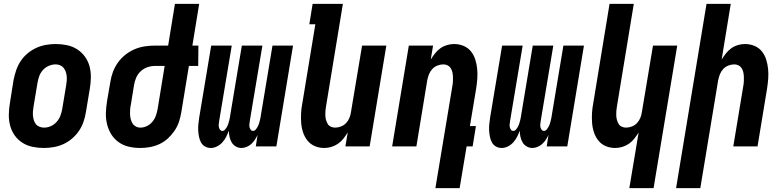

<svg xmlns="http://www.w3.org/2000/svg" viewBox="-20 -755 4040 990"><path d="M206 8Q176 8 147.5 2Q119 -4 95.5 -19Q72 -34 56 -56.5Q40 -79 32.5 -106.5Q25 -134 25.5 -164Q26 -194 31 -223L50 -343Q55 -368 63.5 -393Q72 -418 86.5 -440Q101 -462 122 -479.5Q143 -497 167 -508Q191 -519 216.5 -523.5Q242 -528 267 -528Q297 -528 325.5 -522Q354 -516 377.5 -501Q401 -486 417.5 -463.5Q434 -441 441.5 -413.5Q449 -386 448.5 -356Q448 -326 443 -297L423 -177Q419 -152 410.5 -127Q402 -102 387 -80Q372 -58 351.5 -40.5Q331 -23 307 -12Q283 -1 257 3.5Q231 8 206 8ZM207 -97Q225 -97 242 -104.5Q259 -112 272 -126.5Q285 -141 291.5 -158.5Q298 -176 301 -194L321 -314Q323 -326 324 -338Q325 -350 324 -362Q323 -374 319 -385Q315 -396 308 -405Q301 -414 290 -418.5Q279 -423 267 -423Q249 -423 231.5 -415.5Q214 -408 201 -393.5Q188 -379 182 -361.5Q176 -344 173 -326L153 -206Q151 -194 150 -182Q149 -170 150 -158Q151 -146 154.5 -135Q158 -124 165 -115Q172 -106 183.5 -101.5Q195 -97 207 -97Z M703 8Q673 8 644.5 1.5Q616 -5 592.5 -21.5Q569 -38 554 -62Q539 -86 532 -114.5Q525 -143 526 -173Q527 -203 532 -234L549 -333Q553 -359 562.5 -384.5Q572 -410 588.5 -433Q605 -456 627.5 -473.5Q650 -491 675 -501.5Q700 -512 727 -516Q754 -520 780 -520H847L882 -735H1007L972 -520H1003L1002 -415H954L915 -177Q911 -152 903 -127.5Q895 -103 880 -81Q865 -59 845.5 -41Q826 -23 802 -12Q778 -1 753 3.5Q728 8 703 8ZM704 -97Q721 -97 737.5 -105Q754 -113 766 -127.5Q778 -142 784 -159.5Q790 -177 793 -194L829 -415H779Q760 -415 740.5 -408.5Q721 -402 705.5 -387.5Q690 -373 682 -354Q674 -335 671 -316L655 -217Q652 -204 651 -191Q650 -178 650.5 -165.5Q651 -153 654 -141Q657 -129 663 -119Q669 -109 680 -103Q691 -97 704 -97Z M1067 8Q1050 8 1036.5 0Q1023 -8 1016 -21.5Q1009 -35 1006 -50.5Q1003 -66 1002 -82.5Q1001 -99 1003 -115.5Q1005 -132 1007 -148L1069 -520H1175L1110 -131Q1109 -123 1108 -115Q1107 -107 1108.5 -100Q1110 -93 1114.5 -86.5Q1119 -80 1127 -80Q1135 -80 1141 -87.5Q1147 -95 1151 -102.5Q1155 -110 1157.5 -118Q1160 -126 1162 -134Q1164 -142 1165.5 -150Q1167 -158 1168 -166L1227 -520H1333L1268 -131Q1267 -123 1266 -115Q1265 -107 1266.5 -100Q1268 -93 1272.5 -86.5Q1277 -80 1285 -80Q1293 -80 1299 -87.5Q1305 -95 1309 -102.5Q1313 -110 1315.5 -118Q1318 -126 1320 -134Q1322 -142 1323.5 -150Q1325 -158 1326 -166L1385 -520H1491L1405 0H1299L1308 -59Q1302 -46 1294 -34Q1286 -22 1275.5 -12.5Q1265 -3 1251.5 2.5Q1238 8 1225 8Q1209 8 1195.5 0Q1182 -8 1174.5 -21Q1167 -34 1163.5 -49.5Q1160 -65 1160 -81Q1154 -65 1146.5 -50Q1139 -35 1127 -21.5Q1115 -8 1099 0Q1083 8 1067 8Z M1652 8Q1626 8 1603.5 -1.5Q1581 -11 1566 -29.5Q1551 -48 1543 -71.5Q1535 -95 1533 -120.5Q1531 -146 1532.5 -172Q1534 -198 1539 -223L1606 -630H1575L1592 -735H1748L1661 -206Q1659 -195 1658 -183Q1657 -171 1657.5 -159.5Q1658 -148 1661 -137Q1664 -126 1669.5 -116.5Q1675 -107 1685.5 -102Q1696 -97 1708 -97Q1723 -97 1738.5 -103Q1754 -109 1765 -121Q1776 -133 1782 -148Q1788 -163 1790 -179L1847 -520H1972L1886 0H1761L1773 -72Q1763 -56 1751 -40.5Q1739 -25 1723 -14Q1707 -3 1688.5 2.5Q1670 8 1652 8Z M2225 215 2313 -314Q2315 -325 2315.5 -337Q2316 -349 2315.5 -360.5Q2315 -372 2312.5 -383Q2310 -394 2304 -403.5Q2298 -413 2288 -418Q2278 -423 2266 -423Q2251 -423 2235.5 -417Q2220 -411 2209 -399Q2198 -387 2192 -372Q2186 -357 2183 -341L2127 0H2002L2088 -520H2213L2201 -448Q2211 -464 2223 -479.5Q2235 -495 2250.5 -506Q2266 -517 2284.5 -522.5Q2303 -528 2321 -528Q2347 -528 2370 -518.5Q2393 -509 2408 -490.5Q2423 -472 2430.5 -448.5Q2438 -425 2440.5 -399.5Q2443 -374 2441 -348Q2439 -322 2435 -297L2403 -105H2434L2417 0H2386L2350 215Z M2567 8Q2550 8 2536.5 0Q2523 -8 2516 -21.5Q2509 -35 2506 -50.5Q2503 -66 2502 -82.5Q2501 -99 2503 -115.5Q2505 -132 2507 -148L2569 -520H2675L2610 -131Q2609 -123 2608 -115Q2607 -107 2608.5 -100Q2610 -93 2614.5 -86.5Q2619 -80 2627 -80Q2635 -80 2641 -87.5Q2647 -95 2651 -102.5Q2655 -110 2657.5 -118Q2660 -126 2662 -134Q2664 -142 2665.5 -150Q2667 -158 2668 -166L2727 -520H2833L2768 -131Q2767 -123 2766 -115Q2765 -107 2766.5 -100Q2768 -93 2772.5 -86.5Q2777 -80 2785 -80Q2793 -80 2799 -87.5Q2805 -95 2809 -102.5Q2813 -110 2815.5 -118Q2818 -126 2820 -134Q2822 -142 2823.5 -150Q2825 -158 2826 -166L2885 -520H2991L2905 0H2799L2808 -59Q2802 -46 2794 -34Q2786 -22 2775.5 -12.5Q2765 -3 2751.5 2.5Q2738 8 2725 8Q2709 8 2695.5 0Q2682 -8 2674.5 -21Q2667 -34 2663.5 -49.5Q2660 -65 2660 -81Q2654 -65 2646.5 -50Q2639 -35 2627 -21.5Q2615 -8 2599 0Q2583 8 2567 8Z M3225 215 3273 -72Q3263 -56 3251 -40.5Q3239 -25 3223 -14Q3207 -3 3188.5 2.5Q3170 8 3152 8Q3126 8 3103.5 -1.5Q3081 -11 3066 -29.5Q3051 -48 3043 -71.5Q3035 -95 3033 -120.5Q3031 -146 3032.5 -172Q3034 -198 3039 -223L3123 -735H3248L3161 -206Q3159 -195 3158 -183Q3157 -171 3157.5 -159.5Q3158 -148 3161 -137Q3164 -126 3169.5 -116.5Q3175 -107 3185.5 -102Q3196 -97 3208 -97Q3223 -97 3238.5 -103Q3254 -109 3265 -121Q3276 -133 3282 -148Q3288 -163 3290 -179L3347 -520H3472L3350 215Z M3466 215 3623 -735H3748L3701 -448Q3711 -464 3723 -479.5Q3735 -495 3750.5 -506Q3766 -517 3784.5 -522.5Q3803 -528 3821 -528Q3847 -528 3870 -518.5Q3893 -509 3908 -490.5Q3923 -472 3930.5 -448.5Q3938 -425 3940.5 -399.5Q3943 -374 3941 -348Q3939 -322 3935 -297L3886 0H3761L3813 -314Q3815 -325 3815.5 -337Q3816 -349 3815.5 -360.5Q3815 -372 3812.5 -383Q3810 -394 3804 -403.5Q3798 -413 3788 -418Q3778 -423 3766 -423Q3751 -423 3735.5 -417Q3720 -411 3709 -399Q3698 -387 3692 -372Q3686 -357 3683 -341L3591 215Z"/></svg>

Font: Iosevka Extrabold Oblique
Style: Regular
Weight: 800
Italic angle: -9°
Monospace: yes
Designer: Belleve Invis
Foundry: Belleve Invis
Version: Version 32.5.0; ttfautohint (v1.8.4)